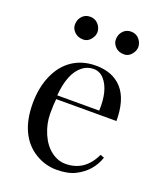

<svg xmlns="http://www.w3.org/2000/svg" viewBox="-140 -832 786 936"><g transform="rotate(20 253.0 -364.5)"><path d="M211.4 -490.2Q154.8 -446.8 145 -328.1H362.8Q367.2 -435.5 322.3 -485.4Q299.8 -509.8 268.6 -509.8Q237.3 -509.8 211.4 -490.2ZM263.7 14.2Q204.1 13.7 152.3 -18.6Q100.6 -50.8 73.2 -109.4Q45.9 -168 45.9 -250Q45.9 -332 73.7 -396Q101.6 -460 152.3 -494.1Q203.1 -528.3 272 -528.8Q361.3 -529.3 410.2 -474.6Q459 -419.9 459 -309.1H146.5Q143.1 -283.2 143.1 -231.4Q143.6 -179.7 165 -129.9Q186.5 -80.6 221.7 -54.2Q256.8 -27.8 295.9 -27.8Q396.5 -27.8 442.9 -127.9L462.9 -120.1Q436.5 -42.5 361.3 -4.9Q323.2 14.2 263.7 14.2ZM436 -684.6Q435.5 -668.9 427.7 -656.2Q410.2 -627 382.3 -627Q353.5 -627 336.9 -644Q320.3 -661.1 320.3 -680.7Q320.3 -700.2 328.1 -713.9Q345.2 -743.2 377.9 -743.2Q410.2 -743.2 427.7 -713.9Q435.5 -700.2 436 -684.6ZM224.1 -684.6Q223.6 -668.9 215.8 -656.2Q198.2 -627 170.4 -627Q142.1 -627 125 -644Q107.9 -661.1 107.9 -680.7Q107.9 -700.2 115.7 -713.9Q132.8 -743.2 165.5 -743.2Q198.2 -743.2 215.8 -713.9Q223.6 -700.2 224.1 -684.6Z"/></g></svg>

Font: PlayfairDisplay-Regular
Style: Regular
Weight: 400
Designer: Claus Eggers Sørensen
Foundry: Claus Eggers Sørensen
Version: Version 1.002;PS 001.002;hotconv 1.0.70;makeotf.lib2.5.58329